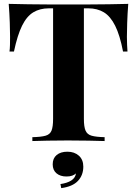

<svg xmlns="http://www.w3.org/2000/svg" viewBox="-20 -728 708 991"><path d="M642 -708Q638 -657 636.5 -610Q635 -563 635 -538Q635 -516 636 -496Q637 -476 638 -462H615Q599 -546 574.5 -595Q550 -644 516 -664.5Q482 -685 436 -685H413V-114Q413 -74 421.5 -54Q430 -34 453 -27.5Q476 -21 520 -20V0Q489 -1 437.5 -2Q386 -3 330 -3Q275 -3 226 -2Q177 -1 147 0V-20Q192 -21 215 -27.5Q238 -34 246 -54Q254 -74 254 -114V-685H232Q186 -685 152 -664.5Q118 -644 94 -595.5Q70 -547 52 -462H29Q31 -476 31.5 -496Q32 -516 32 -538Q32 -563 30.5 -610Q29 -657 25 -708Q71 -707 125.5 -706Q180 -705 235 -705Q290 -705 334 -705Q379 -705 433.5 -705Q488 -705 543 -706Q598 -707 642 -708ZM328 55Q364 55 387 75.5Q410 96 410 132Q410 176 382.5 205.5Q355 235 296 243L292 222Q327 217 348 203.5Q369 190 372 167Q365 174 353 178.5Q341 183 323 183Q291 183 271.5 166.5Q252 150 252 120Q252 89 272.5 72Q293 55 328 55Z"/></svg>

Font: Playfair Display
Style: Bold
Weight: 700
Designer: Claus Eggers Sørensen
Foundry: Claus Eggers Sørensen
Version: Version 1.203